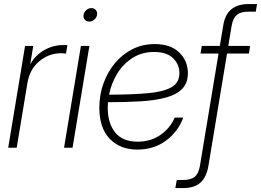

<svg xmlns="http://www.w3.org/2000/svg" viewBox="-20 -748 1321 972"><path d="M21.5 0 106.9 -515.6H148.4L133.3 -424.3H134.3Q158.7 -468.3 203.6 -494.1Q248.5 -520 301.8 -520Q308.6 -520 312.5 -519.8Q316.4 -519.5 321.3 -519L314 -476.6Q310.5 -477.1 304.4 -477.8Q298.3 -478.5 289.6 -478.5Q227.1 -478.5 178.5 -437.5Q129.9 -396.5 118.7 -327.1L64.5 0Z M304.2 0 389.6 -515.6H432.6L347.2 0ZM431.2 -638.7Q417 -638.7 408.9 -648.7Q400.9 -658.7 402.8 -672.9Q405.3 -687 417 -697Q428.7 -707 442.9 -707Q457 -707 465.3 -697Q473.6 -687 471.2 -672.9Q469.2 -658.7 457.3 -648.7Q445.3 -638.7 431.2 -638.7Z M675.3 9.3Q587.9 9.3 535.4 -45.4Q482.9 -100.1 482.9 -203.1Q482.9 -267.6 503.7 -325.4Q524.4 -383.3 561.8 -428.2Q599.1 -473.1 650.4 -499Q701.7 -524.9 763.2 -524.9Q843.8 -524.9 887.5 -482.2Q931.2 -439.5 931.2 -377.9Q931.2 -328.1 902.6 -298.6Q874 -269 820.6 -254.4Q767.1 -239.7 692.6 -235.1Q618.2 -230.5 526.4 -230.5Q525.4 -215.8 525.4 -201.2Q525.4 -125.5 562.5 -78.1Q599.6 -30.8 677.2 -30.8Q742.7 -30.8 792 -64.7Q841.3 -98.6 864.3 -152.8H907.7Q882.3 -82 820.8 -36.4Q759.3 9.3 675.3 9.3ZM532.2 -268.6Q648.4 -269 727.8 -276.1Q807.1 -283.2 847.7 -306.2Q888.2 -329.1 888.2 -377.9Q888.2 -421.9 856.2 -453.4Q824.2 -484.9 760.3 -484.9Q698.7 -484.9 651.6 -455.1Q604.5 -425.3 574 -376.2Q543.5 -327.1 532.2 -268.6Z M1246.1 -515.6 1240.2 -477.1H1129.4L1035.2 91.3Q1025.9 147.5 995.6 175.8Q965.3 204.1 906.7 204.1H867.7L875 163.1H907.2Q946.8 163.1 966.3 146.5Q985.8 129.9 992.2 91.3L1086.4 -477.1H995.1L1001.5 -515.6H1092.8L1110.8 -622.6Q1128.4 -727.5 1238.8 -727.5H1281.2L1274.9 -689H1237.3Q1198.7 -689 1179 -672.4Q1159.2 -655.8 1152.8 -618.2L1135.7 -515.6Z"/></svg>

Font: Inter Display ExtraLight
Style: Italic
Weight: 200
Italic angle: -9.39999°
Designer: Rasmus Andersson
Foundry: rsms
Version: Version 4.000;git-a52131595